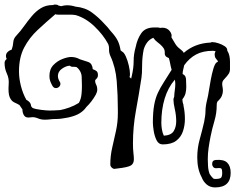

<svg xmlns="http://www.w3.org/2000/svg" viewBox="-69 -636 1028 839"><path d="M871 183Q849 183 834 170Q819 157 812 138Q793 103 793 52Q793 11 803.5 -26.5Q814 -64 823 -103Q829 -132 829 -152Q829 -172 837 -204Q840 -215 843.5 -238Q847 -261 852 -287.5Q857 -314 863 -334.5Q869 -355 876 -362Q878 -364 882 -366L884 -368Q878 -375 873.5 -381.5Q869 -388 869 -398Q869 -403 870.5 -406Q872 -409 873 -412Q867 -414 861 -414Q818 -414 788 -398Q758 -382 736 -351Q734 -341 731.5 -331.5Q729 -322 729 -312H730Q744 -306 744 -287Q744 -279 744.5 -271.5Q745 -264 745 -257Q745 -243 742 -229.5Q739 -216 728 -202Q729 -198 729 -191L731 -183Q733 -180 733 -173Q739 -146 739 -116Q739 -88 730.5 -62.5Q722 -37 701 -21Q680 -5 642 -5Q624 -5 615 -23.5Q606 -42 602.5 -65Q599 -88 599 -99Q599 -145 604.5 -176Q610 -207 621 -230.5Q632 -254 647 -277Q662 -300 681 -331Q677 -345 675 -356.5Q673 -368 669 -382Q657 -387 654 -392Q651 -397 651 -401V-407Q651 -412 649.5 -418Q648 -424 640 -433Q631 -443 620.5 -450.5Q610 -458 603 -468L601 -471Q584 -464 574 -450.5Q564 -437 559 -420Q552 -386 552 -349Q552 -312 549 -295Q538 -223 525 -152.5Q512 -82 512 -9Q512 15 514 32Q516 49 516 60Q516 79 503 87Q490 95 446 100L438 101Q436 101 434.5 101.5Q433 102 432 102Q425 102 419 96Q413 90 413 83Q413 45 421.5 8.5Q430 -28 438 -65Q446 -102 446 -140V-157Q446 -221 441 -282Q436 -343 413 -392Q407 -406 407.5 -420.5Q408 -435 403 -445Q382 -484 344 -520.5Q306 -557 262 -570Q256 -571 250 -571.5Q244 -572 238 -572H184Q176 -572 173 -574Q132 -539 95.5 -505Q59 -471 36.5 -428Q14 -385 14 -324Q14 -293 22.5 -260Q31 -227 46 -200Q54 -196 60 -189.5Q66 -183 67 -172Q71 -166 74 -164Q86 -159 110.5 -156Q135 -153 147 -153Q155 -153 168 -153.5Q181 -154 194 -155Q211 -158 233.5 -166Q256 -174 275 -186Q277 -188 277 -189Q277 -190 278 -191Q285 -205 287 -223Q289 -241 289 -259Q289 -270 288.5 -279.5Q288 -289 288 -298Q288 -312 281.5 -324Q275 -336 265 -343Q261 -344 257 -344Q253 -344 249 -344Q241 -344 236 -349Q219 -348 201.5 -335.5Q184 -323 184 -304Q184 -292 192 -279Q195 -275 195 -270Q195 -262 189 -256.5Q183 -251 175 -251Q166 -251 160 -261Q154 -272 150.5 -281.5Q147 -291 147 -304Q147 -334 164.5 -352Q182 -370 204.5 -378.5Q227 -387 242 -387Q262 -387 280 -377Q288 -375 295.5 -372Q303 -369 311 -367Q326 -363 331 -353Q336 -343 336 -335V-334L338 -333Q342 -332 350.5 -327Q359 -322 359 -308Q359 -299 354 -293.5Q349 -288 347 -286Q346 -276 351 -266.5Q356 -257 356 -244Q356 -235 350 -223Q332 -191 308 -168Q298 -153 280 -141.5Q262 -130 231 -123Q229 -122 226 -122Q223 -122 220 -121Q210 -119 198.5 -117.5Q187 -116 175 -116Q161 -116 150.5 -114.5Q140 -113 126 -113Q110 -113 95 -119.5Q80 -126 63 -123Q44 -120 36.5 -131Q29 -142 29 -158Q26 -163 22.5 -167.5Q19 -172 16 -177Q6 -183 -6.5 -188.5Q-19 -194 -26.5 -211Q-34 -228 -31 -269Q-29 -293 -39 -314.5Q-49 -336 -49 -361Q-49 -371 -40 -378V-379Q-43 -385 -43 -391Q-43 -401 -36.5 -408Q-30 -415 -21 -418L-18 -419Q-12 -435 -11 -451.5Q-10 -468 3 -481Q20 -499 36 -521.5Q52 -544 70 -565.5Q88 -587 110 -600.5Q132 -614 162 -614H164Q166 -616 169 -616Q172 -616 174 -616Q182 -616 186 -612L198 -609Q206 -611 211.5 -612Q217 -613 224 -613Q242 -613 261 -607Q303 -603 332.5 -581.5Q362 -560 388 -531Q395 -524 401.5 -516.5Q408 -509 414 -501L421 -493Q437 -475 445.5 -458Q454 -441 458 -416Q462 -412 464 -411Q473 -407 481 -389Q489 -371 494 -349Q499 -327 499 -312Q499 -305 497 -299Q499 -298 501 -296Q503 -294 504 -292L507 -305Q515 -339 515 -369.5Q515 -400 524 -431Q531 -466 548.5 -491Q566 -516 605 -516Q613 -516 619 -516Q625 -516 630 -514Q633 -514 635.5 -514.5Q638 -515 640 -515Q661 -515 672.5 -500.5Q684 -486 680 -473Q688 -460 696 -446Q704 -432 719 -421Q730 -413 734 -405Q782 -447 851 -450Q855 -452 858 -452Q870 -452 885.5 -447Q901 -442 913 -434Q925 -426 924 -415Q931 -404 933.5 -391.5Q936 -379 936 -367Q936 -345 936 -334Q936 -323 931 -314.5Q926 -306 910 -289Q902 -281 902 -270Q902 -263 903.5 -255.5Q905 -248 905 -239Q905 -229 900.5 -217.5Q896 -206 881 -192Q879 -188 878.5 -184.5Q878 -181 878 -176Q878 -141 868 -107.5Q858 -74 851 -39Q846 -14 842.5 10.5Q839 35 839 59V60Q839 70 840 89Q841 108 847 124Q852 133 863 144Q867 146 871 146Q892 146 897 140.5Q902 135 902 119Q902 105 898.5 101Q895 97 878 99Q868 100 863 94Q858 88 858 81Q858 64 874 63Q909 60 924 75Q939 90 939 119Q939 183 871 183ZM647 -43Q679 -45 690 -63Q701 -81 701 -106Q701 -132 695 -158.5Q689 -185 689 -200Q689 -206 691 -210L692 -212Q693 -230 695 -243Q697 -256 697 -269Q697 -274 696.5 -278.5Q696 -283 695 -288Q665 -253 650.5 -205Q636 -157 636 -99Q636 -86 638.5 -70.5Q641 -55 647 -43Z"/></svg>

Font: RU Serius
Style: Regular
Weight: 400
Designer: Robert E. Leuschke
Foundry: Robert E. Leuschke
Version: Version 1.011; ttfautohint (v1.8.3)